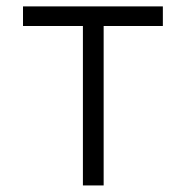

<svg xmlns="http://www.w3.org/2000/svg" viewBox="-20 -565 566 585"><path d="M50.1 -485.8V-545.5H476.2V-485.8H295.8V0H232.6V-485.8Z"/></svg>

Font: Inter Zeller Light
Style: Regular
Weight: 300
Designer: Rasmus Andersson; Joe Bland
Foundry: zeller
Version: Version 3.015;git-dec3a8cb1